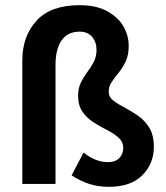

<svg xmlns="http://www.w3.org/2000/svg" viewBox="-20 -709 640 740"><path d="M400 11Q358 11 324 0Q290 -11 256 -33L302 -121Q349 -84 396 -84Q424 -84 439.5 -99.5Q455 -115 455 -138Q455 -162 437.5 -178Q420 -194 394 -207Q368 -220 342 -236.5Q316 -253 298.5 -277.5Q281 -302 281 -340Q281 -369 291.5 -390.5Q302 -412 316 -430.5Q330 -449 341 -469.5Q352 -490 352 -517Q352 -547 335 -567Q318 -587 287 -587Q241 -587 217.5 -553.5Q194 -520 194 -459V0H66V-476Q66 -569 120.5 -629Q175 -689 287 -689Q350 -689 392 -666.5Q434 -644 455 -608.5Q476 -573 476 -532Q476 -497 464.5 -472.5Q453 -448 437.5 -429Q422 -410 410.5 -393Q399 -376 399 -356Q399 -335 416.5 -321.5Q434 -308 460 -294.5Q486 -281 512 -263Q538 -245 555.5 -216.5Q573 -188 573 -143Q573 -78 528.5 -33.5Q484 11 400 11Z"/></svg>

Font: Narnoor
Style: Bold
Weight: 700
Designer: S. Sridhar Murthy
Foundry: SIL International
Version: Version 3.000